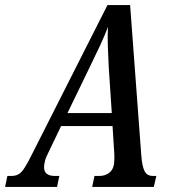

<svg xmlns="http://www.w3.org/2000/svg" viewBox="-62 -734 669 754"><path d="M-42 0 -33 -43H-16Q7 -43 21.5 -58Q36 -73 60 -121L360 -714H449L493 -122Q496 -82 505.5 -62.5Q515 -43 539 -43H552L542 0H300L309 -43H328Q354 -43 370.5 -58.5Q387 -74 387 -107Q387 -111 387 -117Q387 -123 387 -127L380 -239H178L128 -135Q118 -116 114.5 -101.5Q111 -87 111 -77Q111 -43 154 -43H171L162 0ZM295 -480 203 -290H377L365 -471Q363 -515 361.5 -553.5Q360 -592 362 -628Q348 -592 333 -559.5Q318 -527 295 -480Z"/></svg>

Font: Noto Serif ExtraCondensed Medium
Style: Italic
Weight: 500
Width: 2
Italic angle: -12°
Designer: Monotype Design Team
Foundry: Monotype Imaging Inc.
Version: Version 2.013; ttfautohint (v1.8.4.7-5d5b)